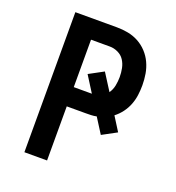

<svg xmlns="http://www.w3.org/2000/svg" viewBox="-133 -841 866 947"><g transform="rotate(20 300.0 -367.5)"><path d="M101 0V-735H319Q349 -735 378 -729.5Q407 -724 433 -710Q459 -696 479.5 -674Q500 -652 512.5 -625Q525 -598 530 -568.5Q535 -539 535 -509Q535 -483 531.5 -457Q528 -431 518.5 -406.5Q509 -382 493 -360.5Q477 -339 456 -323L502 -250L426 -209L376 -288Q362 -285 347.5 -284.5Q333 -284 319 -284H220V0ZM220 -385H315L262 -469L338 -510L394 -422Q407 -441 411.5 -463.5Q416 -486 416 -509Q416 -532 411.5 -554.5Q407 -577 395 -595.5Q383 -614 362 -624Q341 -634 319 -634H220Z"/></g></svg>

Font: Iosevka SS04 Extended
Style: Bold
Weight: 700
Width: 7
Monospace: yes
Designer: Belleve Invis
Foundry: Belleve Invis
Version: Version 19.0.0; ttfautohint (v1.8.4)